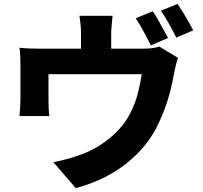

<svg xmlns="http://www.w3.org/2000/svg" viewBox="-20 -890 1040 986"><path d="M764 -832Q777 -814 791.5 -788.5Q806 -763 819.5 -738Q833 -713 843 -695L755 -657Q739 -688 718 -727.5Q697 -767 677 -796ZM892 -870Q905 -851 920.5 -825.5Q936 -800 950 -775.5Q964 -751 972 -734L885 -697Q870 -728 848 -767.5Q826 -807 806 -835ZM558 -809Q555 -774 553 -754.5Q551 -735 551 -712Q551 -698 551 -670.5Q551 -643 551 -613.5Q551 -584 551 -565H396Q396 -587 396 -616.5Q396 -646 396 -672Q396 -698 396 -712Q396 -735 394.5 -754.5Q393 -774 388 -809ZM894 -593Q887 -575 881.5 -549Q876 -523 873 -508Q866 -471 857.5 -435Q849 -399 837.5 -364.5Q826 -330 812 -296.5Q798 -263 781 -229Q740 -154 677.5 -93Q615 -32 536.5 10.5Q458 53 369 76L254 -57Q291 -64 332 -75.5Q373 -87 406 -100Q445 -115 484 -138.5Q523 -162 558 -193Q593 -224 621 -262Q645 -297 662.5 -337Q680 -377 690.5 -421Q701 -465 708 -509H229Q229 -497 229 -479Q229 -461 229 -440Q229 -419 229 -401.5Q229 -384 229 -372Q229 -354 230 -332Q231 -310 233 -294H80Q82 -315 83.5 -338.5Q85 -362 85 -384Q85 -396 85 -419Q85 -442 85 -468Q85 -494 85 -518Q85 -542 85 -556Q85 -573 84 -599.5Q83 -626 80 -645Q107 -642 131.5 -641Q156 -640 185 -640H711Q743 -640 763.5 -643Q784 -646 798 -651Z"/></svg>

Font: Noto Sans SC Thin ExtraBold
Style: Regular
Weight: 800
Version: Version 2.004-H2;hotconv 1.0.118;makeotfexe 2.5.65603